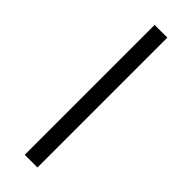

<svg xmlns="http://www.w3.org/2000/svg" viewBox="-221 -654 668 668"><g transform="rotate(45 113.0 -319.5)"><path d="M144.5 0H82V-639H144.5Z"/></g></svg>

Font: Anek Odia Medium Light
Style: Regular
Weight: 300
Version: Version 1.003